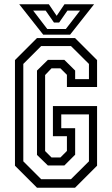

<svg xmlns="http://www.w3.org/2000/svg" viewBox="-20 -878 524 898"><path d="M153 0 50 -103V-597L153 -700H331L434 -597V-471H293V-528L262.5 -558.5H221L191 -527V-171.5L221 -141.5H262.5L293 -172V-241H227.5V-382H434V-103L331 0ZM172.5 -40H312L396 -123.5V-343H266.5V-278.5H331.5V-154.5L281 -104H204L153 -153.5V-548L204 -598H281L331.5 -548V-508H396V-579L312 -662.5H172.5L89 -579V-123.5ZM182 -716 70 -858H208.5L245 -804L281.5 -858H420L308 -716ZM201 -742.5H288L354.5 -828.5H295.5L256.5 -772.5H232.5L193.5 -828.5H135Z"/></svg>

Font: Tourney Condensed
Style: Regular
Weight: 400
Width: 3
Designer: Tyler Finck
Foundry: Etcetera Type Co
Version: Version 1.010; ttfautohint (v1.8.3)